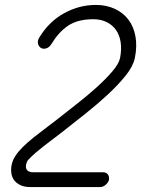

<svg xmlns="http://www.w3.org/2000/svg" viewBox="-20 -761 573 779"><path d="M398 -62Q411 -62 417.5 -53.5Q424 -45 422 -31Q419 -20 408.5 -11Q398 -2 385 -2H103Q79 -2 62.5 -10Q46 -18 37 -30.5Q28 -43 26 -59Q24 -75 27 -91Q31 -111 42.5 -128.5Q54 -146 72 -164Q90 -182 116 -203L177 -250Q183 -255 189 -259Q195 -263 201 -268L290 -338Q335 -373 372.5 -407Q410 -441 436 -471.5Q462 -502 467 -525Q474 -561 469.5 -590Q465 -619 450.5 -639.5Q436 -660 412.5 -671.5Q389 -683 359 -683Q295 -683 256 -656.5Q217 -630 190 -584V-585Q181 -569 168.5 -565Q156 -561 147 -566Q138 -571 134.5 -582.5Q131 -594 139 -608Q178 -673 239.5 -707Q301 -741 369 -741Q411 -741 445 -725.5Q479 -710 500.5 -682Q522 -654 529.5 -614Q537 -574 527 -525Q520 -492 490 -454.5Q460 -417 418 -378Q376 -339 327 -300L232 -225L156 -167Q120 -139 100 -118Q92 -111 89.5 -105Q87 -99 86 -94Q80 -62 116 -62Z"/></svg>

Font: VDS
Style: Thin Italic
Weight: 100
Width: 0
Designer: artmaker
Foundry: artmaker
Version: Version 1.000 2012 initial release